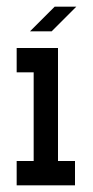

<svg xmlns="http://www.w3.org/2000/svg" viewBox="-20 -556 279 576"><path d="M135 -462 209 -536H144L70 -462ZM205 0V-73H154V-412H30V-339H81V-73H30V0Z"/></svg>

Font: Venice Serif Bold
Style: Regular
Weight: 700
Designer: Bruno Pierini
Foundry: Unio | Creative Solutions
Version: Version 1.000;PS 001.000;hotconv 1.0.70;makeotf.lib2.5.58329